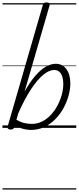

<svg xmlns="http://www.w3.org/2000/svg" viewBox="-20 -1036 638 1556"><path d="M66 14Q52 14 45.5 7.5Q39 1 42 -11L327 -995Q330 -1008 336.5 -1012Q343 -1016 357 -1016Q373 -1016 379.5 -1010.5Q386 -1005 382 -993L179 -293Q223 -372 266 -421.5Q309 -471 350.5 -495Q392 -519 432 -519Q486 -519 518 -476Q550 -433 550 -360Q550 -314 536 -262Q522 -210 495 -160.5Q468 -111 429 -71Q390 -31 340 -7Q290 17 230 17Q199 17 164.5 7.5Q130 -2 100 -22L95 -4Q92 5 85.5 9.5Q79 14 66 14ZM113 -65Q149 -45 179 -38.5Q209 -32 237 -32Q284 -32 323.5 -52.5Q363 -73 394.5 -107.5Q426 -142 448 -185Q470 -228 481.5 -272Q493 -316 493 -355Q493 -389 485 -414.5Q477 -440 460.5 -454.5Q444 -469 419 -469Q379 -469 331.5 -430.5Q284 -392 232.5 -314.5Q181 -237 129 -120ZM0 490H598V500H0ZM0 -20H598V0H0ZM0 -505H598V-500H0ZM0 -1010H598V-1000H0Z"/></svg>

Font: Playwrite AU NSW Guides
Style: Regular
Weight: 400
Designer: Veronika Burian, José Scaglione
Foundry: TypeTogether
Version: Version 1.003